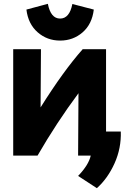

<svg xmlns="http://www.w3.org/2000/svg" viewBox="-20 -796 653 1003"><path d="M388 17Q388 -107 390 -309Q276 -156 176 17H49V-539H194Q194 -423 192 -235Q311 -425 412 -539H534V-109H611Q614 -22 578.5 57Q543 136 486 187L388 123Q443 66 454 17ZM118 -746 230 -776Q245 -699 294 -699Q343 -699 358 -775L470 -746Q461 -670 411.5 -627Q362 -584 294 -584Q226 -584 176.5 -627.5Q127 -671 118 -746Z"/></svg>

Font: Repo
Style: Bold
Weight: 700
Designer: Stefan Peev
Foundry: Context Ltd
Version: Version 001.000